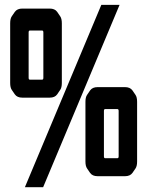

<svg xmlns="http://www.w3.org/2000/svg" viewBox="-20 -736 603 802"><path d="M475.6 -83V-272.5Q475.6 -280.3 470.7 -280.3H418.9Q414.1 -280.3 414.1 -272.5V-83Q414.1 -75.2 418.9 -75.2H470.7Q475.6 -75.2 475.6 -83ZM387.7 -372.1H502Q523.4 -372.1 533.2 -358.4L545.9 -339.8Q552.7 -330.1 552.7 -310.5V-61.5Q552.7 -42 545.9 -32.2L533.2 -13.7Q523.4 0 502 0H387.7Q366.2 0 356.4 -13.7L343.8 -32.2Q336.9 -42 336.9 -61.5V-310.5Q336.9 -330.1 343.8 -339.8L356.4 -358.4Q366.2 -372.1 387.7 -372.1ZM479.5 -715.8 160.2 45.9H84L403.3 -715.8ZM161.1 -411.1V-600.6Q161.1 -608.4 156.2 -608.4H104.5Q99.6 -608.4 99.6 -600.6V-411.1Q99.6 -403.3 104.5 -403.3H156.2Q161.1 -403.3 161.1 -411.1ZM73.2 -700.2H187.5Q209 -700.2 218.8 -686.5L231.4 -668Q238.3 -658.2 238.3 -638.7V-389.6Q238.3 -370.1 231.4 -360.4L218.8 -341.8Q209 -328.1 187.5 -328.1H73.2Q51.8 -328.1 42 -341.8L29.3 -360.4Q22.5 -370.1 22.5 -389.6V-638.7Q22.5 -658.2 29.3 -668L42 -686.5Q51.8 -700.2 73.2 -700.2Z"/></svg>

Font: Vancouver Drive
Style: Bold
Weight: 700
Designer: Valery Zaveryaev
Foundry: Cyreal (www.cyreal.org)
Version: Version 1.01